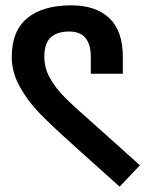

<svg xmlns="http://www.w3.org/2000/svg" viewBox="-20 -694 561 719"><path d="M273 -134 251 -154Q175 -222 130 -268Q85 -314 54.5 -368.5Q24 -423 24 -481Q24 -578 82 -626Q140 -674 247 -674Q339 -674 389.5 -626Q440 -578 440 -481V-418H320V-481Q320 -576 239 -576Q194 -576 170 -554Q146 -532 146 -481Q146 -439 167.5 -401Q189 -363 223 -329Q257 -295 320 -240L349 -214L504 -75L428 5Z"/></svg>

Font: Biryani
Style: Bold
Weight: 700
Designer: Dan Reynolds and Mathieu Reguer
Foundry: Dan Reynolds and Mathieu Reguer
Version: Version 1.004; ttfautohint (v1.1) -l 5 -r 5 -G 72 -x 0 -D la